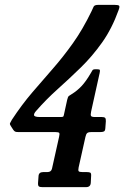

<svg xmlns="http://www.w3.org/2000/svg" viewBox="-20 -770 511 790"><path d="M355 -47.5 353.5 -18Q352.5 0 334 0H154.5Q144 0 140 -3Q136 -6 136.5 -17L138.5 -44.5Q139 -62 158 -62H175Q191 -62 194 -76.5L223 -206.5Q226 -219 223.8 -222.8Q221.5 -226.5 209 -226.5H58Q46 -226.5 42.2 -228.5Q38.5 -230.5 34.5 -236L24.5 -251.5Q19.5 -258.5 21.2 -263Q23 -267.5 29 -277.5Q69.5 -339 112.2 -389Q155 -439 197.5 -487.5Q240 -536 280.2 -592.5Q320.5 -649 356.5 -723.5Q362 -735 365.2 -742.5Q368.5 -750 385 -750H450.5Q466.5 -750 470 -746.5Q473.5 -743 468 -728.5Q440.5 -652 400 -595Q359.5 -538 312.2 -492Q265 -446 217.5 -403.5Q170 -361 129 -314Q118.5 -302.5 120.2 -295.5Q122 -288.5 144.5 -288.5H230.5Q239 -288.5 240.8 -291.2Q242.5 -294 244 -302.5L256.5 -359.5Q259.5 -372.5 263.5 -375.2Q267.5 -378 275.5 -383Q297.5 -396.5 315.8 -416Q334 -435.5 353.5 -469Q357.5 -475.5 360 -480.2Q362.5 -485 372 -485H379.5Q389.5 -485 390.8 -482Q392 -479 390 -469.5L355 -311.5Q352 -297.5 354.5 -293Q357 -288.5 371 -288.5H399Q409 -288.5 412.5 -285Q416 -281.5 415.5 -271L413.5 -243.5Q413 -232 407.8 -229.2Q402.5 -226.5 391 -226.5H355Q343 -226.5 338.5 -222.2Q334 -218 331.5 -206.5L303.5 -81Q301 -69 303.8 -65.5Q306.5 -62 319.5 -62H335.5Q346 -62 350.8 -60Q355.5 -58 355 -47.5Z"/></svg>

Font: Besley* Condensed Medium
Style: Italic
Weight: 500
Width: 3
Italic angle: -13°
Designer: Owen Earl
Foundry: indestructible type*
Version: Version 3.000; ttfautohint (v1.8.3)